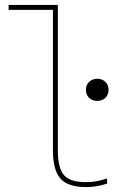

<svg xmlns="http://www.w3.org/2000/svg" viewBox="-20 -750 540 780"><path d="M329 10Q256 10 225.5 -24.5Q195 -59 195 -140V-710H15V-730H215V-140Q215 -67 240 -38.5Q265 -10 329 -10Q354 -10 374 -14Q394 -18 415 -25V-4Q393 3 372.5 6.5Q352 10 329 10ZM375 -340Q355 -340 342 -352.5Q329 -365 329 -385Q329 -405 342 -417.5Q355 -430 375 -430Q395 -430 408 -417.5Q421 -405 421 -385Q421 -365 408 -352.5Q395 -340 375 -340Z"/></svg>

Font: M PLUS 1 Code Thin
Style: Regular
Weight: 250
Designer: Coji Morishita
Foundry: UNDERFOREST DESIGN
Version: Version 1.002